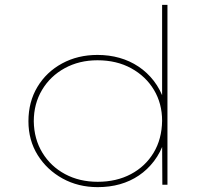

<svg xmlns="http://www.w3.org/2000/svg" viewBox="-20 -760 875 790"><path d="M382 10Q302 10 237.5 -25.5Q173 -61 135 -122Q97 -183 97 -261Q97 -341 134 -402.5Q171 -464 235.5 -499Q300 -534 381 -534Q429 -534 471.5 -522Q514 -510 550 -486Q586 -462 613 -427Q640 -392 656 -345L647 -346V-740H669V0H648L647 -179L657 -181Q641 -133 614 -97.5Q587 -62 551.5 -38Q516 -14 473.5 -2Q431 10 382 10ZM382 -12Q459 -12 518.5 -43.5Q578 -75 612 -131.5Q646 -188 647 -263Q647 -334 613.5 -390Q580 -446 520 -479Q460 -512 381 -512Q306 -512 246.5 -479.5Q187 -447 153 -390Q119 -333 119 -261Q120 -188 154.5 -131.5Q189 -75 248 -43.5Q307 -12 382 -12Z"/></svg>

Font: Lexend Mega Thin
Style: Regular
Weight: 250
Version: Version 1.007